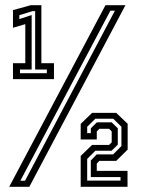

<svg xmlns="http://www.w3.org/2000/svg" viewBox="-20 -720 542 740"><path d="M30 -415V-476.5H77.5V-627L30 -613V-681L99 -700H139.5V-476.5H188V-415ZM57 -438H160.5V-452H115.5V-677H105L54.5 -661.5V-646.5L102 -662V-452H57ZM15.5 0 386.5 -700H463.5L93 0ZM58.5 -23.5H76.5L423 -679H405.5ZM291 0V-119L335 -161.5H400.5L410.5 -171.5V-213.5L400.5 -223.5H363L353 -213.5V-182.5H291V-242.5L335 -285H428L472 -243V-143.5L428 -100H363L353 -89.5V-61.5H471.5V0ZM316 -24H444.5V-37.5H330V-101.5L353 -125H416L448 -157V-231.5L416.5 -262.5H347.5L316 -231.5V-207H330V-225.5L353.5 -248.5H410.5L434 -225.5V-162.5L410 -139H347.5L316 -107.5Z"/></svg>

Font: Tourney Condensed SemiBold
Style: Regular
Weight: 600
Width: 3
Designer: Tyler Finck
Foundry: Etcetera Type Co
Version: Version 1.010; ttfautohint (v1.8.3)